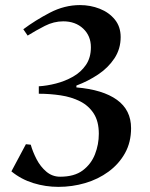

<svg xmlns="http://www.w3.org/2000/svg" viewBox="-20 -728 590 756"><path d="M280.8 -391.1V-383.8Q384.8 -375 440.4 -335Q496.1 -294.9 496.1 -223.1Q496.1 -168 472.2 -125Q448.2 -82 407.2 -52Q366.2 -22 315.2 -7.1Q264.2 7.8 210 7.8Q159.2 7.8 111.1 -7.1Q63 -22 24.9 -53.2L82 -160.2L101.1 -158.2Q108.9 -130.4 124 -101.1Q139.2 -71.8 162.6 -52Q186 -32.2 216.8 -32.2Q272.9 -32.2 305.9 -57.1Q338.9 -82 354 -120.6Q369.1 -159.2 369.1 -201.2Q369.1 -250 349.1 -281Q329.1 -312 295.2 -329.1Q261.2 -346.2 219 -352.5Q176.8 -358.9 132.8 -358.9V-388.2Q165 -390.1 200.4 -399.2Q235.8 -408.2 267.3 -426Q298.8 -443.8 318.4 -472.4Q337.9 -501 337.9 -542Q337.9 -586.9 307.4 -615.5Q276.9 -644 229 -644Q191.9 -644 156.5 -626Q121.1 -607.9 88.9 -587.9L71.8 -612.8Q118.7 -647.9 176.3 -678Q233.9 -708 294.9 -708Q335.9 -708 372.6 -693.6Q409.2 -679.2 432.1 -651.1Q455.1 -623 455.1 -582Q455.1 -535.2 430.4 -498Q405.8 -460.9 366.2 -434.6Q326.7 -408.2 280.8 -391.1Z"/></svg>

Font: Aref Ruqaa
Style: Bold
Weight: 700
Designer: Abdullah Aref
Version: Version 1.002